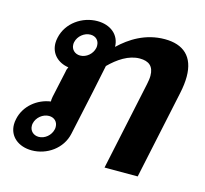

<svg xmlns="http://www.w3.org/2000/svg" viewBox="-81 -599 746 699"><g transform="rotate(15 291.5 -249.5)"><path d="M145 -318.3C142.5 -313.3 140 -307.5 139.2 -300L128.3 -250L117.5 -200C115.8 -192.5 115.8 -186.7 115.8 -181.7C66.7 -175 20.8 -139.2 10 -87.5C8.3 -80 7.5 -73.3 7.5 -66.7C7.5 -20.8 44.2 8.3 94.2 8.3C150.8 8.3 205.8 -29.2 218.3 -87.5L253.3 -250L275.8 -358.3C307.5 -390 346.7 -416.7 388.3 -416.7C422.5 -416.7 441.7 -401.7 441.7 -365.8C441.7 -355.8 440 -345.8 437.5 -333.3L366.7 0H491.7L562.5 -333.3C567.5 -356.7 570 -377.5 570 -396.7C570 -472.5 528.3 -508.3 458.3 -508.3C385.8 -508.3 330 -472.5 290 -434.2C289.2 -480 253.3 -508.3 204.2 -508.3C147.5 -508.3 91.7 -470.8 79.2 -412.5C77.5 -405 76.7 -398.3 76.7 -391.7C76.7 -351.7 105 -324.2 145 -318.3ZM123.3 -129.2C143.3 -129.2 156.7 -115.8 156.7 -96.7C156.7 -93.3 156.7 -90.8 155.8 -87.5C150.8 -64.2 129.2 -45.8 105.8 -45.8C85.8 -45.8 71.7 -60 71.7 -78.3C71.7 -81.7 71.7 -84.2 72.5 -87.5C77.5 -110.8 100 -129.2 123.3 -129.2ZM192.5 -454.2C212.5 -454.2 225.8 -440.8 225.8 -421.7C225.8 -418.3 225.8 -415.8 225 -412.5C220 -389.2 198.3 -370.8 175 -370.8C155 -370.8 140.8 -385 140.8 -403.3C140.8 -406.7 140.8 -409.2 141.7 -412.5C146.7 -435.8 169.2 -454.2 192.5 -454.2Z"/></g></svg>

Font: BoonHome
Style: Bold Oblique
Weight: 700
Italic angle: -12°
Designer: Sungsit Sawaiwan
Foundry: Sungsit Sawaiwan
Version: Version 0.2